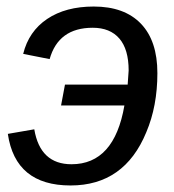

<svg xmlns="http://www.w3.org/2000/svg" viewBox="-20 -558 532 588"><path d="M267 -538Q361 -538 411.5 -485.5Q462 -433 462 -334Q462 -233 428 -153Q361 10 196 10Q27 10 4 -148L85 -162Q103 -55 199 -55Q330 -55 361 -235H167L179 -299H371L374 -342Q374 -407 345.5 -440Q317 -473 264 -473Q159 -473 132 -377L51 -393Q68 -462 124.5 -500Q181 -538 267 -538Z"/></svg>

Font: Libra Sans
Style: Italic
Weight: 400
Italic angle: -12°
Foundry: Context Ltd
Version: Version 1.002